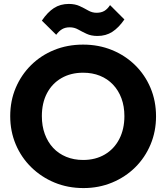

<svg xmlns="http://www.w3.org/2000/svg" viewBox="-20 -945 846 977"><path d="M405 12Q325 12 257.5 -16Q190 -44 139 -94Q88 -144 60 -210.5Q32 -277 32 -354Q32 -432 60 -498Q88 -564 138 -613.5Q188 -663 255.5 -690.5Q323 -718 403 -718Q482 -718 549.5 -690.5Q617 -663 667.5 -613.5Q718 -564 746 -497.5Q774 -431 774 -353Q774 -276 746 -209.5Q718 -143 668 -93.5Q618 -44 550.5 -16Q483 12 405 12ZM403 -131Q466 -131 513.5 -159Q561 -187 587 -237.5Q613 -288 613 -354Q613 -404 598 -444.5Q583 -485 555 -514.5Q527 -544 488.5 -559.5Q450 -575 403 -575Q340 -575 292.5 -547.5Q245 -520 219 -470.5Q193 -421 193 -354Q193 -304 208 -263Q223 -222 250.5 -192.5Q278 -163 317 -147Q356 -131 403 -131ZM476 -762Q444 -762 420.5 -773Q397 -784 377.5 -795Q358 -806 335 -806Q312 -806 296 -796.5Q280 -787 266 -768L193 -840Q222 -883 254.5 -904Q287 -925 330 -925Q362 -925 385.5 -914Q409 -903 429 -891.5Q449 -880 471 -880Q495 -880 511 -889.5Q527 -899 540 -919L613 -846Q584 -804 551.5 -783Q519 -762 476 -762Z"/></svg>

Font: Outfit-Bold
Style: Bold
Weight: 700
Designer: Rodrigo Fuenzalida
Foundry: fragTYPE
Version: Version 1.000